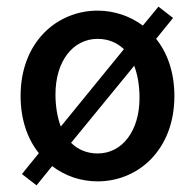

<svg xmlns="http://www.w3.org/2000/svg" viewBox="-20 -534 587 578"><path d="M450 -417 501 -480 457 -514 410 -457C371 -486 323 -502 274 -502C152 -502 42 -408 42 -245C42 -174 63 -115 97 -73L46 -10L90 24L137 -34C176 -4 224 12 274 12C395 12 505 -82 505 -245C505 -316 484 -375 450 -417ZM147 -250C147 -349 199 -417 274 -417C305 -417 332 -406 353 -386L163 -153C153 -180 147 -212 147 -250ZM274 -72C243 -72 215 -83 194 -104L384 -336C394 -310 400 -277 400 -239C400 -140 348 -72 274 -72Z"/></svg>

Font: Cambridge Sans Medium
Style: Regular
Weight: 500
Version: Version 2.020;PS 002.020;hotconv 1.0.88;makeotf.lib2.5.64775